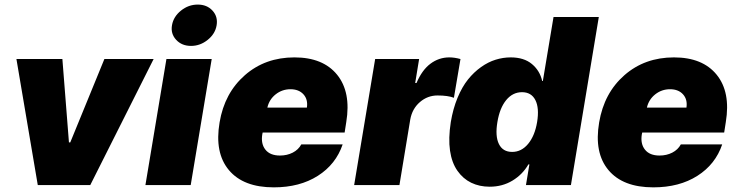

<svg xmlns="http://www.w3.org/2000/svg" viewBox="-20 -801 3191 831"><path d="M644.9 -545.5 370.7 0H143.5L51.1 -545.5H250L278.4 -184.7H284.1L431.8 -545.5Z M609.4 0 700.3 -545.5H896.3L805.4 0ZM806.8 -602.3Q766.7 -602.3 742.4 -628.7Q718 -655.2 724.4 -691.8Q730.8 -729 763.3 -755.1Q795.8 -781.2 835.9 -781.2Q875.7 -781.2 899.7 -755.1Q923.7 -729 917.6 -691.8Q911.6 -654.8 879.1 -628.6Q846.6 -602.3 806.8 -602.3Z M1164.8 9.9Q1033.4 9.9 970.7 -64.8Q908 -139.6 930.4 -271.3Q951.7 -398.4 1039.8 -475.5Q1127.8 -552.6 1254.3 -552.6Q1378.2 -552.6 1439.1 -477.5Q1500 -402.3 1478.7 -272.7L1471.6 -227.3H1116.8L1115.1 -218.8Q1108.7 -178.3 1128.9 -153.1Q1149.1 -127.8 1191.8 -127.8Q1222.3 -127.8 1247 -140.4Q1271.7 -153.1 1284.1 -176.1H1463.1Q1433.9 -89.8 1355.6 -40Q1277.3 9.9 1164.8 9.9ZM1137.1 -335.2H1308.2Q1313.6 -370.4 1293.5 -392.6Q1273.4 -414.8 1237.2 -414.8Q1201.3 -414.8 1173.3 -392.8Q1145.2 -370.7 1137.1 -335.2Z M1512.8 0 1603.7 -545.5H1794L1777 -441.8H1782.7Q1806.5 -497.9 1843 -525.2Q1879.6 -552.6 1924.7 -552.6Q1947.1 -552.6 1973 -545.5L1944.6 -377.8Q1918.7 -387.8 1873.6 -387.8Q1830.6 -387.8 1797.4 -359.2Q1764.2 -330.6 1755.7 -284.1L1708.8 0Z M2099.4 7.1Q2055 7.1 2019.5 -10.1Q1984 -27.3 1959.7 -62Q1935.4 -96.6 1927.7 -149.1Q1920.1 -201.7 1931.1 -272.7Q1940.7 -330.3 1960.2 -377.5Q1979.8 -424.7 2005.3 -456.7Q2030.9 -488.6 2062 -510.7Q2093 -532.7 2125.2 -542.6Q2157.3 -552.6 2190.3 -552.6Q2247.9 -552.6 2282.3 -523.8Q2316.8 -495 2326.7 -450.3H2329.5L2375.7 -727.3H2571.7L2451 0H2256.4L2271.3 -89.5H2267Q2241.8 -45.8 2198.2 -19.4Q2154.5 7.1 2099.4 7.1ZM2196.7 -143.5Q2236.9 -143.5 2265.8 -178.3Q2294.7 -213.1 2304.7 -272.7Q2314.6 -333.5 2297.2 -367.7Q2279.8 -402 2239.3 -402Q2198.9 -402 2170.8 -367.7Q2142.8 -333.5 2132.8 -272.7Q2122.5 -211.6 2139.4 -177.6Q2156.2 -143.5 2196.7 -143.5Z M2807.5 9.9Q2676.1 9.9 2613.5 -64.8Q2550.8 -139.6 2573.2 -271.3Q2594.5 -398.4 2682.5 -475.5Q2770.6 -552.6 2897 -552.6Q3021 -552.6 3081.9 -477.5Q3142.8 -402.3 3121.4 -272.7L3114.3 -227.3H2759.6L2757.8 -218.8Q2751.4 -178.3 2771.7 -153.1Q2791.9 -127.8 2834.5 -127.8Q2865.1 -127.8 2889.7 -140.4Q2914.4 -153.1 2926.8 -176.1H3105.8Q3076.7 -89.8 2998.4 -40Q2920.1 9.9 2807.5 9.9ZM2779.8 -335.2H2951Q2956.3 -370.4 2936.3 -392.6Q2916.2 -414.8 2880 -414.8Q2844.1 -414.8 2816.1 -392.8Q2788 -370.7 2779.8 -335.2Z"/></svg>

Font: Karasuma Gothic
Style: Italic
Weight: 900
Italic angle: -9.39999°
Designer: Rasmus Andersson / Ryoko Nishizuka
Foundry: Genbu
Version: Version 1.00